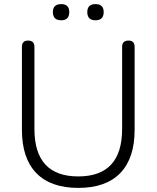

<svg xmlns="http://www.w3.org/2000/svg" viewBox="-20 -909 764 937"><path d="M362 8Q227 8 157 -64.5Q87 -137 87 -275V-680Q87 -711 117 -711Q148 -711 148 -680V-280Q148 -48 362 -48Q576 -48 576 -280V-680Q576 -711 607 -711Q637 -711 637 -680V-275Q637 -137 567 -64.5Q497 8 362 8ZM446 -810Q406 -810 406 -850Q406 -889 446 -889Q486 -889 486 -850Q486 -810 446 -810ZM279 -810Q238 -810 238 -850Q238 -889 279 -889Q318 -889 318 -850Q318 -810 279 -810Z"/></svg>

Font: Nunito Light
Style: Regular
Weight: 300
Designer: Vernon Adams
Foundry: Vernon Adams
Version: Version 3.601; ttfautohint (v1.8.2.53-6de2)